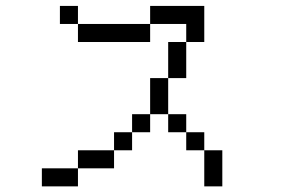

<svg xmlns="http://www.w3.org/2000/svg" viewBox="-20 -708 1040 665"><path d="M250 -625H187.5V-687.5H250ZM125 -125H250V-62.5H125ZM250 -187.5H375V-125H250ZM250 -625H500V-562.5H250ZM375 -250H437.5V-187.5H375ZM437.5 -312.5H500V-250H437.5ZM500 -437.5H562.5V-312.5H500ZM500 -687.5H687.5V-562.5H625V-625H500ZM562.5 -312.5H625V-250H562.5ZM562.5 -562.5H625V-437.5H562.5ZM625 -250H687.5V-187.5H625ZM687.5 -187.5H750V-62.5H687.5Z"/></svg>

Font: 寒蝉点阵体 16px
Style: Regular
Weight: 400
Designer: Designed by Warren2060
Foundry: ChillType
Version: Version 1.000